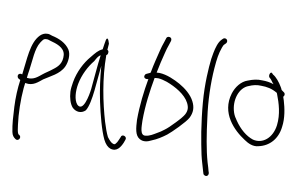

<svg xmlns="http://www.w3.org/2000/svg" viewBox="-88 -870 1994 1259"><g transform="rotate(10 908.5 -240.5)"><path d="M27 -201 40 -194C32 -138 29 -76 32 -14C35 46 38 101 48 150C53 174 62 183 76 193C95 207 116 177 97 163L89 158C81 145 79 119 76 99C66 26 64 -67 71 -146L75 -180H77C128 -169 160 -203 187 -224C228 -252 290 -278 315 -332C330 -364 335 -415 316 -445C290 -485 243 -506 195 -516C183 -520 173 -525 159 -523C145 -523 128 -515 116 -503C59 -446 60 -332 46 -232C41 -235 37 -235 32 -234C14 -230 16 -209 27 -201ZM80 -216C82 -233 84 -251 87 -268C97 -335 97 -412 126 -458C138 -475 143 -487 160 -487C172 -489 180 -484 191 -481C227 -471 286 -456 292 -405C297 -351 270 -324 240 -302C217 -283 195 -271 177 -256C153 -237 126 -210 83 -215C82 -215 81 -215 80 -216Z M377 -175C379 -136 391 -96 410 -75C434 -51 471 -46 498 -73C516 -102 525 -156 531 -210C537 -265 541 -323 547 -378C553 -296 564 -219 580 -143C598 -60 623 38 651 96C665 124 682 141 700 147C744 161 766 124 779 94L787 72C796 49 758 37 754 59L745 80C740 93 734 103 727 110C724 114 718 115 711 112C700 109 687 96 671 75C659 51 647 19 635 -21C600 -140 567 -296 567 -453C573 -455 577 -461 577 -471C578 -480 574 -485 568 -488C569 -505 570 -518 571 -529C563 -559 553 -572 547 -549C545 -538 539 -504 537 -486C536 -485 536 -485 535 -485C509 -473 494 -454 468 -422C430 -378 395 -311 383 -240C379 -216 376 -194 377 -175ZM418 -234C430 -298 462 -359 496 -400C507 -420 515 -437 531 -445C521 -375 516 -291 508 -216C503 -173 481 -55 436 -100C412 -128 409 -185 418 -234Z M838 -367C830 -347 852 -340 866 -346C851 -262 839 -166 839 -69C842 -16 845 33 879 52C905 67 933 59 958 46C991 33 1022 13 1051 -9C1078 -30 1160 -112 1176 -143C1185 -161 1190 -179 1190 -197C1190 -215 1185 -234 1175 -253C1155 -293 1112 -328 1071 -351C1033 -372 981 -396 931 -398C925 -398 919 -398 912 -397C921 -444 932 -491 943 -533C948 -553 953 -572 960 -590L969 -618C970 -623 970 -627 968 -632C962 -646 938 -644 935 -630L926 -602C919 -583 913 -563 908 -542C897 -496 884 -448 875 -398C874 -395 874 -388 871 -388L847 -377C842 -375 840 -372 838 -367ZM875 -70C875 -173 889 -271 905 -360C913 -361 921 -362 930 -362C947 -361 967 -356 988 -349C1047 -327 1116 -289 1143 -236C1150 -222 1154 -209 1154 -197C1154 -185 1151 -173 1144 -160C1137 -147 1120 -126 1093 -98C1066 -69 1044 -49 1029 -38C1014 -26 999 -16 984 -8C962 5 940 20 913 23C873 30 877 -34 875 -70Z M1240 -346C1242 -235 1263 -79 1282 16C1291 66 1300 105 1309 134C1317 163 1322 181 1325 189L1329 202C1330 207 1334 210 1338 212C1353 220 1366 208 1363 191L1359 179C1357 170 1352 152 1343 124C1320 43 1304 -57 1291 -163C1276 -270 1272 -387 1280 -491C1285 -555 1290 -589 1305 -632C1309 -644 1313 -652 1318 -656L1327 -665C1330 -668 1332 -673 1332 -678C1332 -689 1324 -696 1314 -696C1309 -696 1305 -694 1302 -691L1293 -682C1274 -663 1263 -625 1256 -588C1251 -566 1247 -535 1244 -494C1241 -453 1239 -404 1240 -346Z M1421 -348C1379 -211 1480 -112 1558 -62C1584 -44 1619 -27 1655 -38C1724 -53 1775 -107 1784 -189C1793 -249 1779 -314 1765 -361L1757 -385C1765 -393 1767 -406 1757 -414L1739 -427C1736 -435 1732 -442 1728 -448C1713 -474 1688 -505 1666 -517L1659 -524C1648 -538 1635 -507 1646 -494L1654 -487C1660 -482 1669 -466 1680 -455C1654 -464 1630 -467 1603 -467C1570 -469 1542 -462 1509 -449C1467 -435 1435 -393 1421 -348ZM1458 -226C1431 -306 1461 -394 1522 -415C1546 -426 1574 -433 1602 -431C1640 -431 1674 -425 1711 -403L1715 -393C1736 -339 1758 -269 1749 -194C1738 -108 1677 -57 1610 -74C1564 -89 1520 -126 1485 -177C1474 -192 1464 -208 1458 -226Z"/></g></svg>

Font: Stray Cat
Style: SuCn
Weight: 400
Version: Version 1.0